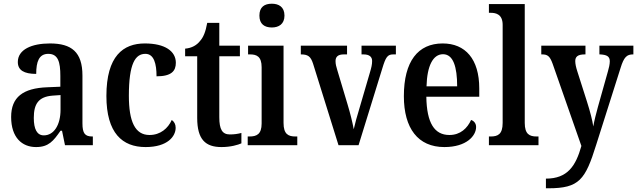

<svg xmlns="http://www.w3.org/2000/svg" viewBox="-20 -782 3431 1034"><path d="M174 10C242 10 268 -23 306 -78H314L330 0H480V-47H477C438 -47 424 -63 424 -118V-375C424 -502 365 -548 249 -548C150 -548 76 -515 76 -448C76 -404 109 -384 175 -384C175 -450 190 -492 240 -492C293 -492 305 -448 305 -373V-315L234 -312C104 -307 40 -259 40 -152C40 -41 99 10 174 10ZM216 -53C179 -53 162 -87 162 -147C162 -222 187 -261 263 -267L306 -270V-191C306 -110 271 -53 216 -53Z M764 10C883 10 926 -48 926 -94C926 -113 918 -127 905 -136C885 -91 844 -55 785 -55C707 -55 674 -128 674 -266C674 -441 709 -492 763 -492C810 -492 823 -437 823 -371C904 -371 927 -400 927 -444C927 -506 869 -548 760 -548C644 -548 553 -481 553 -265C553 -65 639 10 764 10Z M1173 10C1223 10 1262 -2 1280 -10V-66C1261 -61 1242 -58 1218 -58C1177 -58 1161 -85 1161 -151V-479H1272V-536H1161V-659H1096C1087 -609 1075 -581 1057 -561C1040 -539 1013 -523 977 -520V-479H1042V-147C1042 -30 1087 10 1173 10Z M1444 -634C1481 -634 1512 -652 1512 -698C1512 -745 1481 -762 1444 -762C1405 -762 1377 -745 1377 -698C1377 -652 1405 -634 1444 -634ZM1314 0H1581V-47H1571C1533 -47 1507 -59 1507 -120V-536H1316V-489H1327C1363 -489 1389 -477 1389 -420V-117C1389 -59 1362 -47 1324 -47H1314Z M1666 -439 1803 0H1911L2039 -414C2057 -474 2067 -489 2097 -489H2112V-536H1927V-489H1938C1969 -489 1984 -476 1984 -454C1984 -434 1980 -418 1972 -391L1917 -203C1903 -158 1891 -113 1885 -86C1879 -120 1866 -173 1852 -219L1796 -406C1791 -422 1787 -437 1787 -453C1787 -476 1800 -489 1831 -489H1849V-536H1600V-489C1638 -489 1653 -479 1666 -439Z M2373 10C2493 10 2544 -51 2544 -98C2544 -118 2532 -131 2517 -136C2497 -92 2460 -55 2400 -55C2320 -55 2278 -119 2276 -261H2561V-306C2561 -464 2486 -548 2364 -548C2231 -548 2155 -452 2155 -264C2155 -91 2231 10 2373 10ZM2442 -317H2277C2280 -428 2312 -490 2366 -490C2421 -490 2442 -422 2442 -317Z M2613 0H2880V-47H2870C2832 -47 2806 -59 2806 -120V-760H2613V-713H2623C2651 -713 2687 -705 2687 -648V-120C2687 -59 2661 -47 2623 -47H2613Z M2920 180V232H2933C3100 232 3132 186 3191 -3L3322 -416C3340 -475 3356 -489 3389 -489H3391V-536H3208V-489H3212C3247 -487 3264 -479 3264 -452C3264 -436 3259 -415 3254 -398L3200 -206C3190 -169 3181 -135 3175 -101C3171 -131 3158 -182 3141 -235L3089 -398C3082 -420 3078 -438 3078 -453C3078 -476 3091 -489 3129 -489H3133V-536H2895V-489H2899C2929 -489 2941 -480 2956 -439L3111 4C3081 111 3037 180 2920 180Z"/></svg>

Font: Noto Serif Devanagari Condensed SemiBold
Style: Regular
Weight: 600
Width: 3
Designer: Universal Thirst, Indian Type Foundry and the Monotype Design Team
Foundry: Monotype Imaging Inc.
Version: Version 2.004